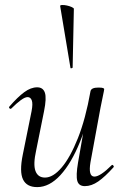

<svg xmlns="http://www.w3.org/2000/svg" viewBox="-20 -752 505 785"><path d="M132 13Q89 13 74 -18.5Q59 -50 73 -119L109 -297Q115 -328 110 -341.5Q105 -355 93 -355Q82 -355 65 -342.5Q48 -330 27 -309Q23 -305 19 -309Q15 -313 19 -317Q52 -355 79 -375Q106 -395 132 -395Q156 -395 163.5 -373Q171 -351 160 -297L128 -138Q115 -80 125 -53Q135 -26 164 -26Q197 -26 232 -67Q267 -108 298.5 -187Q330 -266 350 -379L363 -378Q343 -261 307.5 -173Q272 -85 227 -36Q182 13 132 13ZM327 9Q302 9 296 -12.5Q290 -34 299 -87L350 -379Q353 -394 382 -394Q397 -394 401.5 -392Q406 -390 406 -388Q406 -384 401 -361Q396 -338 391 -312L350 -89Q340 -30 366 -30Q378 -30 396 -42Q414 -54 436 -76Q439 -80 443 -75.5Q447 -71 444 -68Q409 -29 381.5 -10Q354 9 327 9ZM268 -475 226 -727Q225 -731 233.5 -731.5Q242 -732 253.5 -729.5Q265 -727 273.5 -723Q282 -719 282 -716L277 -476Q277 -474 272.5 -473Q268 -472 268 -475Z"/></svg>

Font: Cormorant
Style: Italic
Weight: 400
Italic angle: -10°
Designer: Christian Thalmann (Catharsis Fonts)
Foundry: Catharsis Fonts
Version: Version 4.000